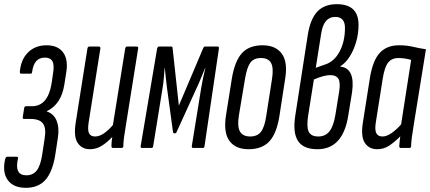

<svg xmlns="http://www.w3.org/2000/svg" viewBox="-43 -709 2061 920"><path d="M81 191Q21 191 -6 153.5Q-33 116 -18 52Q-14 42 -9 42H38Q45 42 43 51Q25 131 83 131Q115 131 133 108Q151 85 159 33L171 -46Q179 -95 163 -117Q147 -139 104 -139H71Q65 -139 66 -148L73 -192Q75 -200 81 -200H110Q186 -200 204 -308L211 -356Q218 -397 208.5 -415Q199 -433 172 -433Q120 -433 111 -365Q110 -356 105 -356H58Q52 -356 52 -365Q57 -424 91.5 -458Q126 -492 180 -492Q235 -492 260 -457Q285 -422 274 -359L265 -302Q250 -209 181 -176V-175Q215 -164 228.5 -130Q242 -96 234 -47L222 32Q209 114 175 152.5Q141 191 81 191Z M388 6Q349 6 329 -24.5Q309 -55 320 -123L376 -477Q378 -486 385 -486H430Q439 -486 438 -477L382 -124Q376 -86 383.5 -70.5Q391 -55 413 -55Q433 -55 455 -70Q477 -85 498 -110L557 -477Q559 -486 566 -486H611Q621 -486 619 -477L562 -120Q555 -79 551.5 -52.5Q548 -26 548 -9Q548 0 539 0H499Q491 0 491 -9Q491 -19 492 -30.5Q493 -42 495 -53Q472 -28 445.5 -11Q419 6 388 6Z M637 0Q630 0 631 -9L710 -477Q713 -486 719 -486H777Q784 -486 784 -479L814 -203L931 -479Q934 -486 939 -486H1000Q1007 -486 1006 -477L937 -9Q936 0 929 0H883Q875 0 876 -9L921 -287Q925 -311 930 -335Q935 -359 941 -383H940Q930 -360 920.5 -336Q911 -312 900 -289L803 -76Q801 -70 794 -70Q787 -70 786 -76L757 -289Q754 -312 751.5 -336Q749 -360 747 -383H746Q744 -359 742 -335Q740 -311 736 -287L691 -9Q690 0 683 0Z M1148 6Q1085 6 1056 -34.5Q1027 -75 1040 -157L1068 -333Q1082 -417 1116.5 -454.5Q1151 -492 1215 -492Q1278 -492 1307.5 -451.5Q1337 -411 1323 -329L1296 -154Q1283 -70 1248 -32Q1213 6 1148 6ZM1156 -55Q1190 -55 1207.5 -77.5Q1225 -100 1233 -155L1260 -328Q1269 -383 1256 -407Q1243 -431 1207 -431Q1173 -431 1156.5 -408.5Q1140 -386 1131 -331L1102 -158Q1093 -104 1106.5 -79.5Q1120 -55 1156 -55Z M1478 6Q1411 6 1385 -33.5Q1359 -73 1372 -156L1432 -543Q1444 -618 1477.5 -653.5Q1511 -689 1571 -689Q1675 -689 1675 -590Q1675 -548 1663.5 -508Q1652 -468 1632 -437Q1612 -406 1587 -391V-390Q1660 -383 1644 -267L1626 -157Q1601 6 1478 6ZM1470 -384 1515 -400Q1559 -414 1584.5 -462.5Q1610 -511 1610 -575Q1610 -628 1563 -628Q1508 -628 1496 -548ZM1482 -55Q1516 -55 1535.5 -79.5Q1555 -104 1564 -158L1582 -269Q1589 -312 1579 -330.5Q1569 -349 1539 -349Q1509 -349 1461 -328L1434 -158Q1425 -102 1436 -78.5Q1447 -55 1482 -55Z M1765 6Q1725 6 1705 -24.5Q1685 -55 1696 -123L1730 -339Q1744 -421 1777.5 -456.5Q1811 -492 1869 -492Q1906 -492 1935 -485Q1964 -478 1998 -473L1941 -120Q1934 -77 1930.5 -51.5Q1927 -26 1927 -9Q1927 0 1918 0H1878Q1870 0 1870 -9Q1871 -19 1872 -31Q1873 -43 1875 -56Q1851 -31 1824 -12.5Q1797 6 1765 6ZM1790 -55Q1810 -55 1833.5 -71.5Q1857 -88 1879 -113L1927 -422Q1913 -426 1897.5 -428.5Q1882 -431 1866 -431Q1835 -431 1817.5 -410Q1800 -389 1791 -333L1758 -124Q1752 -87 1760 -71Q1768 -55 1790 -55Z"/></svg>

Font: Sofia Sans Extra Condensed
Style: Italic
Weight: 400
Italic angle: -9°
Designer: Botio Nikoltchev, Ani Petrova
Foundry: lettersoup
Version: Version 4.101; ttfautohint (v1.8.4.7-5d5b)